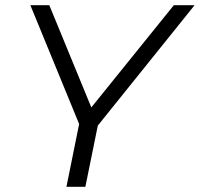

<svg xmlns="http://www.w3.org/2000/svg" viewBox="-20 -720 770 740"><path d="M236 0 285 -242 97 -700H170L332 -306L650 -700H730L357 -236L309 0Z"/></svg>

Font: Montserrat
Style: Italic
Weight: 400
Italic angle: -11.3°
Designer: Julieta Ulanovsky
Foundry: Julieta Ulanovsky
Version: Version 9.000; ttfautohint (v1.8.4.7-5d5b)